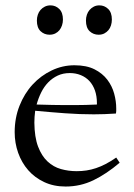

<svg xmlns="http://www.w3.org/2000/svg" viewBox="-20 -679 493 709"><path d="M326.2 -256.8Q273.9 -256.8 220.7 -260.7Q167.5 -264.6 109.9 -270Q106.9 -247.1 106.9 -226.1Q107.4 -172.4 120.6 -137.7Q133.8 -103 155.5 -82.8Q177.2 -62.5 205.1 -54.7Q232.9 -46.9 263.2 -46.9Q282.2 -46.9 299.6 -49.6Q316.9 -52.2 334.5 -58.1Q352.1 -64 370.4 -73.5Q388.7 -83 409.2 -97.2L421.9 -78.1Q373 -36.6 325 -13.4Q276.9 9.8 222.2 9.8Q178.2 9.8 143.3 -6.6Q108.4 -22.9 84.2 -50.5Q60.1 -78.1 47.1 -114.5Q34.2 -150.9 34.2 -190.9Q34.2 -243.2 52 -288.3Q69.8 -333.5 100.3 -366.7Q130.9 -399.9 170.9 -418.9Q210.9 -438 254.9 -438Q299.3 -438 328.9 -423.1Q358.4 -408.2 376.2 -384.8Q394 -361.3 401.6 -333.3Q409.2 -305.2 409.2 -278.8Q409.2 -273.4 409.2 -269Q409.2 -264.6 408.2 -259.8Q365.7 -256.8 326.2 -256.8ZM237.8 -409.2Q212.9 -409.2 193.1 -399.9Q173.3 -390.6 158 -374.8Q142.6 -358.9 132.1 -337.6Q121.6 -316.4 115.2 -293Q149.9 -292 173.6 -291.5Q197.3 -291 213.9 -291H262.2Q279.3 -291 296.9 -291.5Q314.5 -292 337.9 -293V-297.9Q337.9 -324.2 330.6 -345Q323.2 -365.7 310.1 -379.9Q296.9 -394 278.3 -401.6Q259.8 -409.2 237.8 -409.2ZM163.1 -550.8Q143.6 -550.8 129.9 -563.7Q116.2 -576.7 116.2 -603Q116.2 -614.3 119.6 -624.5Q123 -634.8 129.6 -642.3Q136.2 -649.9 145.5 -654.5Q154.8 -659.2 166.5 -659.2Q185.1 -659.2 198.7 -646Q212.4 -632.8 212.4 -606.9Q212.4 -595.7 209 -585.4Q205.6 -575.2 199.5 -567.6Q193.4 -560.1 184.1 -555.4Q174.8 -550.8 163.1 -550.8ZM344.2 -550.8Q324.7 -550.8 311 -563.7Q297.4 -576.7 297.4 -603Q297.4 -614.3 300.8 -624.5Q304.2 -634.8 310.8 -642.3Q317.4 -649.9 326.4 -654.5Q335.4 -659.2 347.2 -659.2Q365.7 -659.2 379.4 -646Q393.1 -632.8 393.1 -606.9Q393.1 -595.7 389.9 -585.4Q386.7 -575.2 380.4 -567.6Q374 -560.1 365 -555.4Q356 -550.8 344.2 -550.8Z"/></svg>

Font: Simonetta
Style: Regular
Weight: 400
Version: Version 1.004